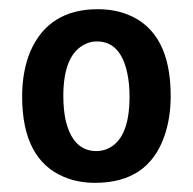

<svg xmlns="http://www.w3.org/2000/svg" viewBox="-20 -692 421 419"><path d="M190.4 -362.3Q138.7 -362.3 123 -430.7Q118.2 -454.1 118.2 -482.4Q118.2 -573.2 166 -595.7Q177.7 -601.6 191.4 -601.6Q243.2 -601.6 257.8 -532.2Q262.7 -508.8 262.7 -481.4Q262.7 -385.7 211.9 -366.2Q201.2 -362.3 190.4 -362.3ZM193.4 -671.9Q85.9 -671.9 45.9 -579.1Q28.3 -536.1 28.3 -481.4Q28.3 -343.8 120.1 -305.7Q150.4 -293 187.5 -293Q303.7 -293 338.9 -395.5Q352.5 -434.6 352.5 -482.4Q352.5 -623 258.8 -660.2Q229.5 -671.9 193.4 -671.9Z"/></svg>

Font: Yaldevi Colombo SemiBold
Style: Regular
Weight: 600
Designer: Sol Matas, Denzil Rajitha, Kosala Senevirathne and Pathum Egodawatta
Foundry: Mooniak
Version: Version 1.020 ; ttfautohint (v1.6)